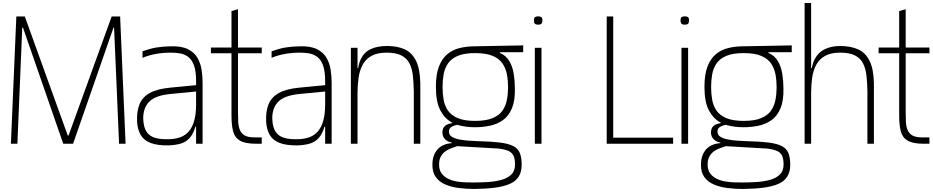

<svg xmlns="http://www.w3.org/2000/svg" viewBox="-20 -950 6168 1269"><path d="M52 0 88 -841H144L428 -54H433L718 -841H774L810 0H767L734 -767H730L463 0H398L132 -767H127L95 0Z M1276 0V-307Q1276 -313 1276 -330Q1276 -347 1276 -366.5Q1276 -386 1276 -400.5Q1276 -415 1276 -415Q1276 -480 1262 -518Q1248 -556 1224 -574Q1200 -592 1170.5 -597Q1141 -602 1110 -602Q1060 -602 1013 -594Q966 -586 922 -568V-611Q972 -629 1013.5 -636Q1055 -643 1110 -644Q1181 -646 1223 -624.5Q1265 -603 1285.5 -567Q1306 -531 1312.5 -488Q1319 -445 1319 -404V0ZM1095 11Q1021 12 976 -5Q931 -22 910 -58Q889 -94 886 -146Q883 -214 902 -261Q921 -308 970.5 -335.5Q1020 -363 1108 -371L1296 -389V-347L1108 -329Q1003 -319 963 -274.5Q923 -230 927 -157Q930 -107 949 -78.5Q968 -50 1005 -39Q1042 -28 1097 -30Q1139 -31 1172 -43Q1205 -55 1228 -81.5Q1251 -108 1263.5 -152Q1276 -196 1276 -260L1294 -113H1272Q1257 -64 1233 -37.5Q1209 -11 1175 -1Q1141 9 1095 11Z M1672 0Q1601 0 1566 -20.5Q1531 -41 1520.5 -82.5Q1510 -124 1510 -186V-407H1553V-208Q1553 -174 1554.5 -144Q1556 -114 1565.5 -91Q1575 -68 1597 -55Q1619 -42 1661 -42H1710V0ZM1374 -598V-636H1710V-598ZM1510 -268V-877L1553 -889V-268Z M2129 0V-307Q2129 -313 2129 -330Q2129 -347 2129 -366.5Q2129 -386 2129 -400.5Q2129 -415 2129 -415Q2129 -480 2115 -518Q2101 -556 2077 -574Q2053 -592 2023.5 -597Q1994 -602 1963 -602Q1913 -602 1866 -594Q1819 -586 1775 -568V-611Q1825 -629 1866.5 -636Q1908 -643 1963 -644Q2034 -646 2076 -624.5Q2118 -603 2138.5 -567Q2159 -531 2165.5 -488Q2172 -445 2172 -404V0ZM1948 11Q1874 12 1829 -5Q1784 -22 1763 -58Q1742 -94 1739 -146Q1736 -214 1755 -261Q1774 -308 1823.5 -335.5Q1873 -363 1961 -371L2149 -389V-347L1961 -329Q1856 -319 1816 -274.5Q1776 -230 1780 -157Q1783 -107 1802 -78.5Q1821 -50 1858 -39Q1895 -28 1950 -30Q1992 -31 2025 -43Q2058 -55 2081 -81.5Q2104 -108 2116.5 -152Q2129 -196 2129 -260L2147 -113H2125Q2110 -64 2086 -37.5Q2062 -11 2028 -1Q1994 9 1948 11Z M2343 -334V-442Q2343 -515 2365 -560Q2387 -605 2430.5 -625.5Q2474 -646 2538 -646Q2607 -646 2655 -624Q2703 -602 2729.5 -548.5Q2756 -495 2758 -400L2715 -347Q2714 -402 2709 -448.5Q2704 -495 2687 -529.5Q2670 -564 2634 -583Q2598 -602 2535 -602Q2473 -602 2435 -580.5Q2397 -559 2377 -522Q2357 -485 2350 -436.5Q2343 -388 2343 -334ZM2299 0V-634H2343V-442V0ZM2345 -436 2310 -461V-500H2356ZM2715 0V-347L2758 -406V0Z M3115 299Q3062 299 3012 292.5Q2962 286 2922.5 269Q2883 252 2860 220Q2837 188 2838 138Q2838 104 2847.5 78.5Q2857 53 2874 35Q2891 17 2914.5 7.5Q2938 -2 2966 -4V-8Q2941 -11 2922.5 -29Q2904 -47 2904 -76Q2904 -86 2908 -98.5Q2912 -111 2926 -121.5Q2940 -132 2969 -136V-139Q2921 -164 2891 -219.5Q2861 -275 2861 -376V-377Q2861 -458 2881 -510Q2901 -562 2936 -591.5Q2971 -621 3018 -632.5Q3065 -644 3120 -644L3438 -650V-605H3284V-600Q3325 -583 3346.5 -546Q3368 -509 3375.5 -461.5Q3383 -414 3383 -367V-366Q3385 -285 3363.5 -234Q3342 -183 3304 -156Q3266 -129 3218 -119Q3170 -109 3120 -109Q3089 -109 3059 -113Q3029 -117 3001 -125Q2980 -121 2963.5 -111Q2947 -101 2947 -80Q2947 -59 2965 -47Q2983 -35 3012 -29Q3041 -23 3074.5 -20.5Q3108 -18 3139 -17Q3227 -15 3283.5 -8Q3340 -1 3371.5 15Q3403 31 3415.5 61Q3428 91 3428 139Q3428 185 3409 216Q3390 247 3351.5 264.5Q3313 282 3254 290Q3195 298 3115 299ZM3113 256Q3158 256 3205.5 253Q3253 250 3293.5 239Q3334 228 3359 204Q3384 180 3384 137Q3384 95 3371.5 74.5Q3359 54 3335 45Q3311 36 3276 32L3002 16Q2993 20 2973.5 26Q2954 32 2933 44Q2912 56 2897 78.5Q2882 101 2882 137Q2882 175 2900 198Q2918 221 2946 233.5Q2974 246 3006 250.5Q3038 255 3066.5 255.5Q3095 256 3113 256ZM3120 -151Q3193 -151 3236.5 -169.5Q3280 -188 3301.5 -219.5Q3323 -251 3330.5 -291Q3338 -331 3338 -374Q3338 -418 3330.5 -458Q3323 -498 3301.5 -530Q3280 -562 3236.5 -580.5Q3193 -599 3120 -599Q3048 -599 3005 -580.5Q2962 -562 2940.5 -530Q2919 -498 2912 -458Q2905 -418 2905 -374Q2905 -331 2912 -291Q2919 -251 2940.5 -219.5Q2962 -188 3005 -169.5Q3048 -151 3120 -151Z M3515 0V-634H3559V0ZM3537 -787Q3529 -787 3522.5 -789Q3516 -791 3512.5 -797Q3509 -803 3509 -815Q3509 -833 3517 -837.5Q3525 -842 3537 -842Q3549 -842 3557 -837.5Q3565 -833 3565 -815Q3565 -803 3561.5 -797Q3558 -791 3551.5 -789Q3545 -787 3537 -787Z M3990 0V-841H4033V-40H4429V0Z M4484 0V-634H4528V0ZM4506 -787Q4498 -787 4491.5 -789Q4485 -791 4481.5 -797Q4478 -803 4478 -815Q4478 -833 4486 -837.5Q4494 -842 4506 -842Q4518 -842 4526 -837.5Q4534 -833 4534 -815Q4534 -803 4530.5 -797Q4527 -791 4520.5 -789Q4514 -787 4506 -787Z M4890 299Q4837 299 4787 292.5Q4737 286 4697.5 269Q4658 252 4635 220Q4612 188 4613 138Q4613 104 4622.5 78.5Q4632 53 4649 35Q4666 17 4689.5 7.5Q4713 -2 4741 -4V-8Q4716 -11 4697.5 -29Q4679 -47 4679 -76Q4679 -86 4683 -98.5Q4687 -111 4701 -121.5Q4715 -132 4744 -136V-139Q4696 -164 4666 -219.5Q4636 -275 4636 -376V-377Q4636 -458 4656 -510Q4676 -562 4711 -591.5Q4746 -621 4793 -632.5Q4840 -644 4895 -644L5213 -650V-605H5059V-600Q5100 -583 5121.5 -546Q5143 -509 5150.5 -461.5Q5158 -414 5158 -367V-366Q5160 -285 5138.5 -234Q5117 -183 5079 -156Q5041 -129 4993 -119Q4945 -109 4895 -109Q4864 -109 4834 -113Q4804 -117 4776 -125Q4755 -121 4738.5 -111Q4722 -101 4722 -80Q4722 -59 4740 -47Q4758 -35 4787 -29Q4816 -23 4849.5 -20.5Q4883 -18 4914 -17Q5002 -15 5058.5 -8Q5115 -1 5146.5 15Q5178 31 5190.5 61Q5203 91 5203 139Q5203 185 5184 216Q5165 247 5126.5 264.5Q5088 282 5029 290Q4970 298 4890 299ZM4888 256Q4933 256 4980.5 253Q5028 250 5068.5 239Q5109 228 5134 204Q5159 180 5159 137Q5159 95 5146.5 74.5Q5134 54 5110 45Q5086 36 5051 32L4777 16Q4768 20 4748.5 26Q4729 32 4708 44Q4687 56 4672 78.5Q4657 101 4657 137Q4657 175 4675 198Q4693 221 4721 233.5Q4749 246 4781 250.5Q4813 255 4841.5 255.5Q4870 256 4888 256ZM4895 -151Q4968 -151 5011.5 -169.5Q5055 -188 5076.5 -219.5Q5098 -251 5105.5 -291Q5113 -331 5113 -374Q5113 -418 5105.5 -458Q5098 -498 5076.5 -530Q5055 -562 5011.5 -580.5Q4968 -599 4895 -599Q4823 -599 4780 -580.5Q4737 -562 4715.5 -530Q4694 -498 4687 -458Q4680 -418 4680 -374Q4680 -331 4687 -291Q4694 -251 4715.5 -219.5Q4737 -188 4780 -169.5Q4823 -151 4895 -151Z M5298 -930H5341V-442V0H5298ZM5713 -347 5756 -406V0H5713ZM5341 -442Q5341 -515 5365 -560Q5389 -605 5432.5 -625.5Q5476 -646 5533 -646Q5602 -646 5651 -624Q5700 -602 5727 -548.5Q5754 -495 5756 -400L5713 -347Q5712 -402 5707 -448.5Q5702 -495 5685 -529.5Q5668 -564 5632 -583Q5596 -602 5533 -602Q5471 -602 5433 -580.5Q5395 -559 5375 -522Q5355 -485 5348 -436.5Q5341 -388 5341 -334ZM5308 -500H5354L5343 -436L5308 -461Z M6085 0Q6014 0 5979 -20.5Q5944 -41 5933.5 -82.5Q5923 -124 5923 -186V-407H5966V-208Q5966 -174 5967.5 -144Q5969 -114 5978.5 -91Q5988 -68 6010 -55Q6032 -42 6074 -42H6123V0ZM5787 -598V-636H6123V-598ZM5923 -268V-877L5966 -889V-268Z"/></svg>

Font: Matangi Light
Style: Regular
Weight: 300
Designer: Prashant Pant
Foundry: The Graphic Ant
Version: Version 3.002